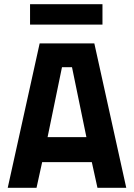

<svg xmlns="http://www.w3.org/2000/svg" viewBox="-20 -900 642 920"><path d="M17 0H155L182 -123H420L447 0H585L432 -692H170ZM277 -578H325L394 -243H208ZM124 -782H471V-880H124Z"/></svg>

Font: RazerF5
Style: Bold
Weight: 700
Foundry: Razer Inc.
Version: Version 1.000;PS 001.001;hotconv 1.0.56